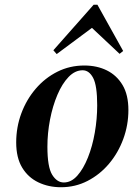

<svg xmlns="http://www.w3.org/2000/svg" viewBox="-20 -771 563 806"><path d="M236 15Q184 15 141 -5.5Q98 -26 73 -67.5Q48 -109 48 -173Q48 -237 69.5 -295Q91 -353 130 -398.5Q169 -444 221 -470Q273 -496 334 -496Q387 -496 428.5 -475.5Q470 -455 494.5 -414Q519 -373 519 -309Q519 -246 497.5 -187.5Q476 -129 437.5 -83.5Q399 -38 347.5 -11.5Q296 15 236 15ZM248 -5Q279 -5 304.5 -33.5Q330 -62 349 -109.5Q368 -157 378 -214.5Q388 -272 388 -329Q388 -412 371 -444Q354 -476 327 -476Q295 -476 268 -448Q241 -420 221 -373Q201 -326 190 -269Q179 -212 179 -155Q179 -70 199 -37.5Q219 -5 248 -5ZM482 -545 366 -654 218 -544 204 -560 373 -751H389L497 -557Z"/></svg>

Font: DM Serif Display
Style: Italic
Weight: 400
Italic angle: -12°
Designer: Colophon Foundry, Frank Grießhammer
Foundry: Colophon Foundry
Version: Version 5.100; ttfautohint (v1.8.2)